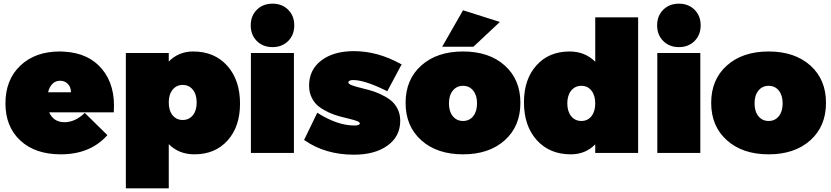

<svg xmlns="http://www.w3.org/2000/svg" viewBox="-20 -837 4551 1051"><path d="M9.8 -271Q9.8 -400.4 91.3 -477.8Q172.9 -555.2 307.1 -555.2Q311 -555.2 319.1 -554.7Q327.1 -554.2 331.1 -554.2Q465.8 -546.9 539.1 -458.3Q612.3 -369.6 603 -226.1V-222.2H249Q273.4 -168 333 -168Q389.2 -168 440.9 -215.8L443.8 -219.2L567.9 -97.2L564.9 -94.2Q472.2 7.8 313 7.8Q172.4 7.8 91.1 -67.9Q9.8 -143.6 9.8 -271ZM243.2 -332H368.2Q368.7 -359.4 351.8 -377.2Q335 -395 309.1 -395Q284.2 -395 267.1 -378.2Q250 -361.3 243.2 -332Z M668.9 193.8V-546.9H903.8V-500Q957.5 -555.2 1037.6 -555.2Q1153.8 -555.2 1223.9 -477.1Q1293.9 -398.9 1293.9 -270Q1293.9 -144 1225.8 -68.1Q1157.7 7.8 1043.9 7.8Q959.5 7.8 903.8 -47.9V193.8ZM980 -180.2Q1014.6 -180.2 1035.6 -206.1Q1056.6 -231.9 1056.6 -275.9Q1056.6 -319.8 1035.6 -345.9Q1014.6 -372.1 980 -372.1Q945.8 -372.1 924.8 -345.9Q903.8 -319.8 903.8 -275.9Q903.8 -231.9 924.8 -206.1Q945.8 -180.2 980 -180.2Z M1386 -612.5Q1352.5 -646 1352.5 -698.2Q1352.5 -750.5 1386 -783.7Q1419.4 -816.9 1471.7 -816.9Q1523.9 -816.9 1557.4 -783.7Q1590.8 -750.5 1590.8 -698.2Q1590.8 -646 1557.4 -612.5Q1523.9 -579.1 1471.7 -579.1Q1419.4 -579.1 1386 -612.5ZM1353.5 0V-546.9H1588.9V0Z M1644.5 -70.8 1716.8 -220.2 1721.7 -216.8Q1828.6 -149.9 1920.9 -149.9Q1935.1 -149.9 1942.4 -153.3Q1949.7 -156.7 1949.7 -161.1Q1949.7 -168.5 1934.3 -174.3Q1918.9 -180.2 1894.5 -186Q1870.1 -191.9 1840.3 -199.7Q1810.5 -207.5 1781 -220.9Q1751.5 -234.4 1727.1 -252.4Q1702.6 -270.5 1687.3 -300.5Q1671.9 -330.6 1671.9 -368.2Q1671.9 -455.1 1739 -506.1Q1806.2 -557.1 1917.5 -557.1Q2046.9 -557.1 2173.8 -486.8L2178.7 -484.9L2099.6 -336.9L2095.7 -339.8Q1976.1 -398.9 1912.6 -398.9Q1899.4 -398.9 1893.1 -395Q1886.7 -391.1 1886.7 -386.2Q1886.7 -378.4 1902.3 -371.8Q1918 -365.2 1943.1 -358.9Q1968.3 -352.5 1998.5 -344.7Q2028.8 -336.9 2059.1 -323.2Q2089.4 -309.6 2114.5 -291.3Q2139.6 -272.9 2155.3 -243.2Q2170.9 -213.4 2170.9 -175.8Q2170.9 -90.8 2101.6 -40.5Q2032.2 9.8 1917.5 9.8Q1761.2 9.8 1647.5 -68.8Z M2286.1 -69.1Q2200.2 -146 2200.2 -273.9Q2200.2 -401.9 2286.1 -478.5Q2372.1 -555.2 2514.6 -555.2Q2657.2 -555.2 2742.9 -478.5Q2828.6 -401.9 2828.6 -273.9Q2828.6 -146 2742.9 -69.1Q2657.2 7.8 2514.6 7.8Q2372.1 7.8 2286.1 -69.1ZM2400.4 -581.1 2514.6 -780.8 2716.3 -716.8 2571.3 -581.1ZM2458.7 -341.1Q2437.5 -314.9 2437.5 -271Q2437.5 -227.1 2458.7 -200.9Q2480 -174.8 2514.6 -174.8Q2549.3 -174.8 2570.3 -200.9Q2591.3 -227.1 2591.3 -271Q2591.3 -314.9 2570.3 -341.1Q2549.3 -367.2 2514.6 -367.2Q2480 -367.2 2458.7 -341.1Z M2848.1 -276.9Q2848.1 -402.8 2916.3 -479Q2984.4 -555.2 3098.1 -555.2Q3182.1 -555.2 3238.3 -499V-742.2H3473.1V0H3238.3V-46.9Q3185.1 7.8 3104.5 7.8Q2988.3 7.8 2918.2 -70.1Q2848.1 -147.9 2848.1 -276.9ZM3162.6 -174.8Q3196.8 -174.8 3217.5 -200.9Q3238.3 -227.1 3238.3 -271Q3238.3 -314.9 3217.5 -341.1Q3196.8 -367.2 3162.6 -367.2Q3127.9 -367.2 3106.7 -341.1Q3085.4 -314.9 3085.4 -271Q3085.4 -227.1 3106.7 -200.9Q3127.9 -174.8 3162.6 -174.8Z M3610.6 -612.5Q3577.1 -646 3577.1 -698.2Q3577.1 -750.5 3610.6 -783.7Q3644 -816.9 3696.3 -816.9Q3748.5 -816.9 3782 -783.7Q3815.4 -750.5 3815.4 -698.2Q3815.4 -646 3782 -612.5Q3748.5 -579.1 3696.3 -579.1Q3644 -579.1 3610.6 -612.5ZM3578.1 0V-546.9H3813.5V0Z M3959 -69.1Q3873 -146 3873 -273.9Q3873 -401.9 3959 -478.5Q4044.9 -555.2 4187.5 -555.2Q4330.1 -555.2 4415.8 -478.5Q4501.5 -401.9 4501.5 -273.9Q4501.5 -146 4415.8 -69.1Q4330.1 7.8 4187.5 7.8Q4044.9 7.8 3959 -69.1ZM4131.6 -341.1Q4110.4 -314.9 4110.4 -271Q4110.4 -227.1 4131.6 -200.9Q4152.8 -174.8 4187.5 -174.8Q4222.2 -174.8 4243.2 -200.9Q4264.2 -227.1 4264.2 -271Q4264.2 -314.9 4243.2 -341.1Q4222.2 -367.2 4187.5 -367.2Q4152.8 -367.2 4131.6 -341.1Z"/></svg>

Font: Trueno UltraBlack
Style: Regular
Weight: 950
Designer: Julieta Ulanovsky
Foundry: Julieta Ulanovsky
Version: Version 3.001b | FøM Fix